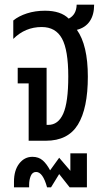

<svg xmlns="http://www.w3.org/2000/svg" viewBox="-20 -604 457 824"><path d="M310 -476Q357 -410 357 -275Q357 -139 314.5 -69.5Q272 0 177 0H103V-246H56V-313H180V-68H187Q230 -68 251.5 -116.5Q273 -165 273 -276Q273 -389 246 -438.5Q219 -488 159 -488Q88 -488 37 -437V-516Q60 -535 95.5 -546.5Q131 -558 173 -558Q241 -558 275 -524Q308 -541 309 -584H384Q384 -540 365 -512.5Q346 -485 310 -476ZM282 54H353V200H279L234 143L199 200H182Q164 134 135 134Q119 134 112 151Q105 168 105 190V200H40V176Q40 127 62.5 98Q85 69 119 69Q146 69 163.5 84.5Q181 100 195 127L234 73L282 129Z"/></svg>

Font: Noto Sans Thai Cond
Style: Regular
Weight: 400
Width: 3
Designer: Monotype Design Team
Foundry: Monotype Imaging Inc.
Version: Version 1.000